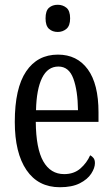

<svg xmlns="http://www.w3.org/2000/svg" viewBox="-20 -775 471 805"><path d="M231 10Q140 10 91 -62Q42 -134 42 -264Q42 -405 89.5 -475.5Q137 -546 223 -546Q303 -546 348 -484.5Q393 -423 393 -304V-264H130Q131 -152 161.5 -98.5Q192 -45 249 -45Q290 -45 317 -68.5Q344 -92 358 -124Q366 -120 372 -112.5Q378 -105 378 -91Q378 -71 362.5 -47Q347 -23 314.5 -6.5Q282 10 231 10ZM307 -313Q306 -395 287.5 -445.5Q269 -496 225 -496Q180 -496 156.5 -448.5Q133 -401 131 -313ZM222 -641Q200 -641 185.5 -654Q171 -667 171 -698Q171 -730 185.5 -742.5Q200 -755 222 -755Q243 -755 258.5 -742.5Q274 -730 274 -698Q274 -667 258.5 -654Q243 -641 222 -641Z"/></svg>

Font: Noto Serif Khmer ExtraCondensed
Style: Regular
Weight: 400
Width: 2
Designer: Danh Hong and the Monotype Design Team
Foundry: Monotype Imaging Inc.
Version: Version 2.004; ttfautohint (v1.8.4.7-5d5b)